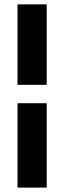

<svg xmlns="http://www.w3.org/2000/svg" viewBox="-20 -731 294 883"><path d="M60.5 -340.8V-710.9H194.8V-340.8ZM60.5 -256.3H194.8V131.8H60.5Z"/></svg>

Font: Heebo ExtraBold
Style: Regular
Weight: 800
Designer: Oded Ezer
Foundry: Meir Sadan
Version: Version 2.001; ttfautohint (v1.5.14-ce02) -l 8 -r 50 -G 200 